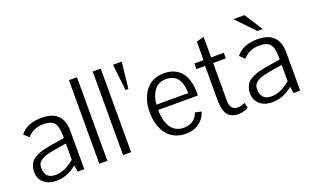

<svg xmlns="http://www.w3.org/2000/svg" viewBox="-81 -1136 2522 1554"><g transform="rotate(-20 1180.0 -359.0)"><path d="M364.3 -106.9Q279.8 -35.6 202.1 -35.6Q109.4 -35.6 109.4 -129.4Q109.4 -147.5 114.7 -161.1Q120.1 -174.8 133.1 -185.3Q146 -195.8 161.1 -203.4Q176.3 -210.9 202.6 -217.5Q229 -224.1 253.4 -228.8Q277.8 -233.4 316.4 -239.3L364.3 -246.6ZM376.5 0H433.6V-328.6Q433.6 -509.8 250 -509.8Q124.5 -509.8 64.5 -433.6Q106 -394.5 106 -394Q130.4 -424.3 167.2 -440.4Q204.1 -456.5 246.1 -456.5Q310.5 -456.5 337.4 -426Q364.3 -395.5 364.3 -314V-293.5L315.9 -286.1Q273.4 -279.8 252.4 -276.1Q231.4 -272.5 196.8 -264.9Q162.1 -257.3 144.8 -250.2Q127.4 -243.2 104.5 -230.7Q81.5 -218.3 70.8 -203.4Q60.1 -188.5 52 -167.2Q43.9 -146 43.9 -119.6Q43.9 -57.1 85.7 -22.7Q127.4 11.7 189.9 11.7Q284.7 11.7 368.2 -56.6Z M563 0V-719.7H632.3V0Z M767.6 0V-719.7H836.9V0Z M991.2 -488.3H966.3L940.9 -714.8H1016.1Z M1303.2 -509.8Q1354 -509.8 1392.8 -491.9Q1431.6 -474.1 1455.1 -442.1Q1478.5 -410.2 1490.2 -368.2Q1502 -326.2 1502 -275.4Q1502 -258.8 1500.5 -246.1H1159.2Q1159.2 -203.6 1167.5 -167.2Q1175.8 -130.9 1192.6 -101.8Q1209.5 -72.8 1238.5 -56.2Q1267.6 -39.6 1305.7 -39.6Q1355 -39.6 1386.7 -62.3Q1418.5 -85 1431.6 -126L1485.4 -114.3Q1474.1 -72.8 1445.8 -43.7Q1417.5 -14.6 1382.3 -1.7Q1347.2 11.2 1307.6 11.7H1305.7Q1250.5 11.7 1207.8 -9.8Q1165 -31.2 1139.4 -68.1Q1113.8 -105 1101.1 -151.1Q1088.4 -197.3 1088.4 -250Q1088.4 -366.7 1145.3 -438.2Q1202.1 -509.8 1303.2 -509.8ZM1435.1 -291.5Q1434.6 -371.6 1401.9 -415.5Q1369.1 -459.5 1301.3 -459.5Q1268.6 -459.5 1242.7 -446.3Q1216.8 -433.1 1200 -409.7Q1183.1 -386.2 1173.3 -356.4Q1163.6 -326.7 1160.6 -291.5Z M1835 -61 1846.7 -15.6Q1810.1 7.8 1760.7 7.8Q1696.3 7.8 1667.2 -31.5Q1638.2 -70.8 1638.2 -158.7V-451.2H1563.5V-499.5H1642.6V-659.2L1707.5 -677.2V-499.5H1816.9V-451.2H1707.5V-127.4Q1707.5 -44.4 1774.9 -44.4Q1797.4 -44.4 1835 -61Z M1903.3 0ZM1982.9 -728.5H2078.1L2178.2 -572.8L2132.3 -572.3ZM2223.6 -106.9Q2139.2 -35.6 2061.5 -35.6Q1968.8 -35.6 1968.8 -129.4Q1968.8 -147.5 1974.1 -161.1Q1979.5 -174.8 1992.4 -185.3Q2005.4 -195.8 2020.5 -203.4Q2035.6 -210.9 2062 -217.5Q2088.4 -224.1 2112.8 -228.8Q2137.2 -233.4 2175.8 -239.3L2223.6 -246.6ZM2235.8 0H2293V-328.6Q2293 -509.8 2109.4 -509.8Q1983.9 -509.8 1923.8 -433.6Q1965.3 -394.5 1965.3 -394Q1989.7 -424.3 2026.6 -440.4Q2063.5 -456.5 2105.5 -456.5Q2169.9 -456.5 2196.8 -426Q2223.6 -395.5 2223.6 -314V-293.5L2175.3 -286.1Q2132.8 -279.8 2111.8 -276.1Q2090.8 -272.5 2056.2 -264.9Q2021.5 -257.3 2004.2 -250.2Q1986.8 -243.2 1963.9 -230.7Q1940.9 -218.3 1930.2 -203.4Q1919.4 -188.5 1911.4 -167.2Q1903.3 -146 1903.3 -119.6Q1903.3 -57.1 1945.1 -22.7Q1986.8 11.7 2049.3 11.7Q2144 11.7 2227.5 -56.6Z"/></g></svg>

Font: Pontano Sans
Style: Regular
Weight: 400
Foundry: vernon adams
Version: 1.0